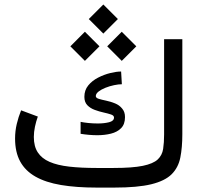

<svg xmlns="http://www.w3.org/2000/svg" viewBox="-20 -850 921 870"><path d="M417.5 -88.9Q346.7 -88.9 293.5 -95Q240.2 -101.1 204.8 -116.5Q169.4 -131.8 151.4 -159.2Q133.3 -186.5 133.3 -229.5Q133.3 -251.5 138.4 -275.9Q143.6 -300.3 151.4 -321.8L75.7 -350.1Q63.5 -320.3 55.9 -288.1Q48.3 -255.9 48.3 -222.2Q48.3 -160.6 71.5 -118.2Q94.7 -75.7 140.9 -49.6Q187 -23.4 256.3 -11.7Q325.7 0 417.5 0H498Q603.5 0 665.5 -15.1Q727.5 -30.3 757.8 -60.5Q788.1 -90.8 797.1 -136.2Q806.2 -181.6 806.2 -242.2V-672.4H723.6V-240.7Q723.6 -203.6 719.2 -175Q714.8 -146.5 694.6 -127.4Q674.3 -108.4 627.2 -98.6Q580.1 -88.9 494.6 -88.9ZM345.2 -297.9V-243.7Q363.8 -240.7 383.1 -239Q402.3 -237.3 421.4 -237.3Q454.1 -237.3 482.7 -244.4Q511.2 -251.5 528.8 -269.3Q546.4 -287.1 546.4 -319.3Q546.4 -332 543 -341.6Q539.6 -351.1 533.2 -358.4Q521 -373.5 501.2 -381.6Q481.4 -389.6 461.4 -393.8Q441.4 -397.9 427.7 -402.1Q414.1 -406.2 414.1 -414.6Q414.1 -425.3 426.5 -435.1Q439 -444.8 458 -452.4Q477.1 -460 497.1 -464.1Q517.1 -468.3 532.2 -468.3L528.8 -525.9Q507.8 -525.9 479.7 -519Q451.7 -512.2 424.6 -498.3Q397.5 -484.4 379.9 -462.9Q362.3 -441.4 362.3 -411.1Q362.3 -387.2 375.7 -373.3Q389.2 -359.4 409.2 -352.1Q429.2 -344.7 449.2 -340.3Q469.2 -335.9 482.9 -331.3Q496.6 -326.7 496.6 -317.4Q496.6 -301.8 474.1 -296.1Q451.7 -290.5 423.3 -290.5Q401.4 -290.5 380.1 -292.7Q358.9 -294.9 345.2 -297.9ZM448.2 -829.6 382.3 -763.7 448.2 -697.8 514.2 -763.7ZM531.7 -706.1 465.8 -640.1 531.7 -574.2 597.7 -640.1ZM364.7 -706.1 298.8 -640.1 364.7 -574.2 430.7 -640.1Z"/></svg>

Font: Vazirmatn
Style: Regular
Weight: 400
Designer: Saber Rastikerdar
Foundry: Saber Rastikerdar
Version: Version 33.003;September 2, 2022;FontCreator 14.0.0.2862 64-